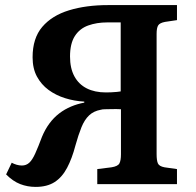

<svg xmlns="http://www.w3.org/2000/svg" viewBox="-20 -723 770 754"><path d="M120 11Q88 11 59.5 0Q31 -11 4 -38L26 -84Q35 -79 45.5 -76Q56 -73 66 -73Q83 -73 95 -84Q107 -95 118.5 -120.5Q130 -146 145 -186Q157 -215 174 -238Q191 -261 212.5 -277.5Q234 -294 259 -304.5Q284 -315 311 -320V-324Q272 -326 235.5 -337.5Q199 -349 170.5 -370Q142 -391 125 -422.5Q108 -454 108 -498Q108 -573 146 -617.5Q184 -662 251 -682.5Q318 -703 404 -703H675V-644L628 -637Q607 -633 601 -623Q595 -613 595 -590V-118Q595 -93 600 -81.5Q605 -70 626 -66L675 -59V0H362V-59L418 -66Q443 -70 449 -81.5Q455 -93 455 -117V-294Q437 -295 421 -294.5Q405 -294 393.5 -294Q382 -294 376 -292Q348 -287 330 -270Q312 -253 300 -223.5Q288 -194 276 -151Q263 -101 243.5 -64Q224 -27 194.5 -8Q165 11 120 11ZM396 -360Q405 -360 416.5 -360.5Q428 -361 438.5 -362Q449 -363 454 -364V-635H401Q360 -635 326.5 -623Q293 -611 274 -581.5Q255 -552 255 -501Q255 -455 272 -423.5Q289 -392 320.5 -376Q352 -360 396 -360Z"/></svg>

Font: Literata 18pt SemiBold
Style: Regular
Weight: 600
Designer: Latin by Veronika Burian and Jose Scaglione. Greek by Irene Vlachou. Cyrillic by Vera Evstafieva.
Foundry: TypeTogether
Version: Version 3.103;gftools[0.9.29]